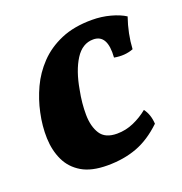

<svg xmlns="http://www.w3.org/2000/svg" viewBox="-94 -550 610 643"><g transform="rotate(-20 210.5 -229.0)"><path d="M184 9Q127 9 92.5 -11.5Q58 -32 41.5 -67Q25 -102 23.5 -145.5Q22 -189 32 -235Q41 -278 60 -319Q79 -360 111 -393.5Q143 -427 189.5 -447Q236 -467 300 -467Q334 -467 365.5 -458.5Q397 -450 417 -437Q398 -382 395 -328Q364 -316 327 -323Q333 -404 282 -404Q243 -404 218 -364.5Q193 -325 182 -261Q173 -216 173.5 -174.5Q174 -133 191 -106.5Q208 -80 250 -80Q281 -80 309.5 -92.5Q338 -105 361 -124Q378 -102 380 -68Q336 -26 289 -8.5Q242 9 184 9Z"/></g></svg>

Font: Vollkorn
Style: Bold Italic
Weight: 700
Italic angle: -11°
Designer: Friedrich Althausen
Foundry: Friedrich Althausen
Version: Version 5.000; ttfautohint (v1.8.3)